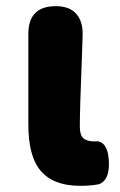

<svg xmlns="http://www.w3.org/2000/svg" viewBox="-20 -589 390 623"><path d="M241 14Q148 14 107 -41Q72 -88 72 -185V-377V-479Q72 -569 161 -569Q206 -569 228 -543.5Q250 -518 248 -472Q247 -451 246 -410Q239 -235 239 -178Q239 -151 250.5 -140.5Q262 -130 288 -130Q289 -130 290 -130Q305 -133 318 -119Q328 -105 331 -87Q336 -54 331 -30Q324 1 300 9Q273 14 241 14Z"/></svg>

Font: GenSenRounded TW H
Style: Regular
Weight: 900
Version: Version 1.501;PS 1;hotconv 16.6.51;makeotf.lib2.5.65220